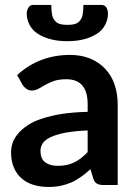

<svg xmlns="http://www.w3.org/2000/svg" viewBox="-20 -743 547 771"><path d="M332 -132.3V-219.2Q282.2 -217.3 242.2 -210Q208 -203.6 183.6 -192.4Q161.6 -182.1 151.9 -168Q142.6 -154.3 142.6 -137.7Q142.6 -104.5 162.1 -90.8Q180.7 -77.1 211.9 -77.1Q250.5 -77.1 277.8 -90.8Q304.7 -103.5 332 -132.3ZM70.8 -401.9 48.8 -441.4Q137.2 -522.5 262.2 -522.5Q305.2 -522.5 342.3 -507.8Q377.4 -493.2 402.3 -466.8Q427.7 -439.9 439.9 -403.8Q452.6 -366.7 452.6 -324.2V0H396.5Q379.4 0 369.6 -5.4Q359.4 -10.7 354.5 -26.4L343.3 -63.5Q318.8 -42 305.7 -33.2Q283.2 -17.6 267.1 -10.7Q244.1 -1 224.6 2.9Q202.1 7.8 173.8 7.8Q141.6 7.8 113.8 -1Q87.9 -8.3 66.4 -26.9Q46.9 -43.9 35.6 -70.3Q24.4 -97.2 24.4 -130.9Q24.4 -150.9 30.8 -169.9Q36.6 -187.5 52.7 -206.5Q64.5 -221.7 90.3 -239.3Q114.3 -255.9 148.4 -266.6Q186 -278.8 228 -285.6Q275.4 -292.5 332 -293.9V-324.2Q332 -375.5 310.1 -400.4Q288.6 -424.8 246.6 -424.8Q217.3 -424.8 196.8 -418Q181.6 -413.1 162.1 -402.3Q155.8 -398.4 134.8 -386.7Q121.1 -379.4 107.4 -379.4Q95.2 -379.4 85.4 -386.7Q75.2 -394.5 70.8 -401.9ZM281.7 -647Q293.5 -650.4 301.3 -660.6Q309.6 -670.4 312 -685.1Q314.9 -701.2 314.9 -723.1H388.2Q400.9 -723.1 407.7 -712.4Q413.6 -701.2 413.6 -688.5Q413.6 -664.6 401.9 -642.6Q390.6 -621.1 369.1 -607.4Q345.2 -592.3 317.4 -585.4Q288.1 -577.6 250.5 -577.6Q212.9 -577.6 183.6 -585.4Q155.8 -592.3 131.8 -607.4Q110.4 -621.1 99.1 -642.6Q87.4 -664.6 87.4 -688.5Q87.4 -701.2 94.2 -712.4Q100.6 -723.1 112.8 -723.1H186Q186 -701.2 189 -685.1Q191.4 -670.4 199.7 -660.6Q207.5 -650.4 219.7 -647Q232.4 -643.1 250.5 -643.1Q268.6 -643.1 281.7 -647Z"/></svg>

Font: Lato-SemiBold
Style: Bold
Weight: 500
Designer: Lukasz Dziedzic with Adam Twardoch and Botio Nikoltchev
Foundry: tyPoland Lukasz Dziedzic
Version: ""